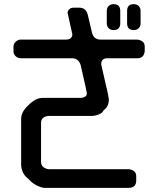

<svg xmlns="http://www.w3.org/2000/svg" viewBox="-20 -802 768 926"><path d="M625 -657Q640 -657 649 -666Q658 -675 658 -690V-749Q658 -764 649 -773Q640 -782 625 -782Q593 -782 593 -749V-690Q593 -657 625 -657ZM528 -657Q560 -657 560 -690V-749Q560 -782 528 -782Q513 -782 504 -773Q495 -764 495 -749V-690Q495 -675 504 -666Q513 -657 528 -657ZM190 104H600Q636 104 637 70V48Q637 18 600 14H214Q178 8 178 -22V-209Q178 -239 214 -243H423Q438 -243 456 -250Q474 -257 479 -269L489 -278Q505 -294 505 -323Q505 -327 500.5 -349.5Q496 -372 486 -413L468 -492Q468 -521 498 -521H643Q674 -521 678 -555V-577Q678 -606 643 -611H465Q433 -611 424 -643L403 -732Q394 -765 362 -765H337Q321 -765 313.5 -757Q306 -749 306 -740L329 -636Q329 -626 321.5 -618.5Q314 -611 298 -611H80Q66 -611 55.5 -600.5Q45 -590 45 -577V-555Q45 -541 55.5 -531Q66 -521 80 -521H328Q359 -521 369 -488Q399 -358 399 -352Q399 -341 390 -335.5Q381 -330 367 -330H188Q156 -330 128 -305L108 -286Q82 -258 82 -228V-7Q82 8 88.5 24.5Q95 41 107 52Q113 57 119 63Q125 69 130 74Q154 96 190 104Z"/></svg>

Font: WDXL Lubrifont SC
Style: Regular
Weight: 400
Designer: [WDXL Lubrifont] Copyright 2020-2022 (c) NightFurySL2001, Skr-ZERO; [ZCOOL QingKe HuangYou] Copyright 2018-2022 (c) The 
Version: Version 2.001;hotconv 1.1.1;makeotfexe 2.6.0